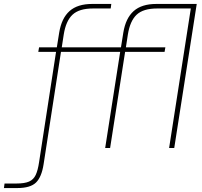

<svg xmlns="http://www.w3.org/2000/svg" viewBox="-137 -750 1026 973"><path d="M-117 203 -114 180H-54Q-12 180 10.5 170Q33 160 44 136.5Q55 113 61 72L147 -487H57L61 -510H151L163 -585Q175 -658 215.5 -694Q256 -730 330 -730H427L424 -707H334Q264 -707 230.5 -675.5Q197 -644 186 -575L176 -510H476L488 -585Q500 -658 540.5 -694Q581 -730 655 -730H860L746 0H720L830 -707H659Q589 -707 555.5 -675.5Q522 -644 511 -575L501 -510H701L697 -487H497L421 0H396L472 -487H172L84 82Q74 147 45.5 175Q17 203 -50 203Z"/></svg>

Font: MuseoModerno Thin
Style: Italic
Weight: 100
Italic angle: -9°
Designer: Pablo Cosgaya, Héctor Gatti, Marcela Romero, and the Authors of The MuseoModerno Project.
Foundry: Omnibus-Type Team
Version: Version 1.003